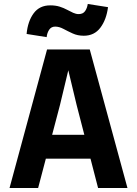

<svg xmlns="http://www.w3.org/2000/svg" viewBox="-20 -947 690 967"><path d="M132 -148V-268H535V-148ZM217 -698H432L622 0H474L366 -418L324 -593L282 -418L172 0H28ZM215 -760 114 -776Q120 -840 149.5 -880Q179 -920 233 -920Q260 -920 280.5 -913.5Q301 -907 317.5 -898Q334 -889 348.5 -882.5Q363 -876 376 -876Q398 -876 408.5 -891Q419 -906 422 -927L524 -911Q516 -848 485.5 -807.5Q455 -767 402 -767Q371 -767 346 -778.5Q321 -790 299.5 -801.5Q278 -813 258 -813Q238 -813 227.5 -797Q217 -781 215 -760Z"/></svg>

Font: Azeret Mono SemiBold
Style: Regular
Weight: 600
Designer: Martin Vácha
Foundry: Displaay
Version: Version 1.002